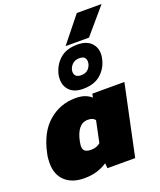

<svg xmlns="http://www.w3.org/2000/svg" viewBox="-176 -1092 1006 1210"><g transform="rotate(-20 327.0 -487.5)"><path d="M350 -813 488 -985H654L507 -813ZM363 -522Q305 -522 274.5 -552Q244 -582 244 -628Q244 -643 247 -659Q260 -718 303.5 -757.5Q347 -797 422 -797Q481 -797 512 -767.5Q543 -738 543 -692Q543 -684 542 -675.5Q541 -667 539 -659Q527 -601 483 -561.5Q439 -522 363 -522ZM381 -607Q414 -607 431.5 -628Q449 -649 449 -674Q449 -691 439 -701.5Q429 -712 404 -712Q373 -712 354 -691Q335 -670 335 -645Q335 -629 345.5 -618Q356 -607 381 -607ZM177 10Q97 10 50 -33Q3 -76 3 -155Q3 -170 4.5 -186Q6 -202 10 -218Q37 -350 114.5 -417Q192 -484 295 -484Q335 -484 361 -473.5Q387 -463 401 -449L406 -474H621L521 0H335L332 -34Q300 -13 263 -1.5Q226 10 177 10ZM278 -144Q299 -144 315 -150Q331 -156 341 -166L371 -309Q364 -319 352.5 -324Q341 -329 323 -329Q286 -329 263 -300.5Q240 -272 229 -218Q228 -209 226.5 -201.5Q225 -194 225 -188Q225 -163 239 -153.5Q253 -144 278 -144Z"/></g></svg>

Font: Kanit ExtraBold
Style: Italic
Weight: 800
Italic angle: -12°
Designer: Katatrad Team
Foundry: CadsonDemak
Version: Version 2.000; ttfautohint (v1.8.3)